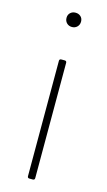

<svg xmlns="http://www.w3.org/2000/svg" viewBox="-110 -726 426 766"><g transform="rotate(15 103.0 -343.5)"><path d="M103 -628Q90 -628 81.5 -636.5Q73 -645 73 -658Q73 -671 81.5 -679Q90 -687 103 -687Q116 -687 124.5 -679Q133 -671 133 -658Q133 -645 124.5 -636.5Q116 -628 103 -628ZM96 0Q88 0 88 -8V-484Q88 -492 96 -492H110Q118 -492 118 -484V-8Q118 0 110 0Z"/></g></svg>

Font: LINE Seed Sans Thin
Style: Regular
Weight: 250
Designer: LINE VX Design & Dalton Maag Ltd & Sandoll Inc
Foundry: Dalton Maag Ltd
Version: Version 1.003